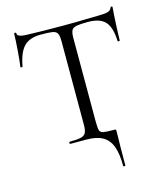

<svg xmlns="http://www.w3.org/2000/svg" viewBox="-123 -746 880 1029"><g transform="rotate(-15 317.0 -231.5)"><path d="M432.6 187Q432.6 118.8 417.1 78.1Q401.6 37.4 368.1 18.7Q334.6 0 278.6 0H188.4Q186.2 0 186.2 -6Q186.2 -12 188.4 -12Q231.6 -12 252.3 -17Q273 -22 279.7 -37Q286.4 -52 286.4 -81V-544Q286.4 -574 279.3 -587.3Q272.2 -600.6 251 -603.7Q229.8 -606.8 188.4 -606.8Q125.8 -606.8 94.5 -574.7Q63.2 -542.6 49.4 -466.2Q49.2 -464 43.4 -464.1Q37.6 -464.2 37.6 -466.4Q39.6 -478.8 42 -502.3Q44.4 -525.8 46.5 -553Q48.6 -580.2 50.1 -605.4Q51.6 -630.6 51.6 -647Q51.6 -652 57.5 -652Q63.4 -652 63.4 -647Q63.4 -637 73.1 -632.5Q82.8 -628 95.5 -626.5Q108.2 -625 117.2 -625Q203.2 -622 318.2 -622Q389 -622 430.6 -623.5Q472.2 -625 511.2 -625Q544.8 -625 563.3 -629.5Q581.8 -634 586.8 -650Q587.8 -654 592.9 -654Q598 -654 598 -650Q596.8 -634.8 594.9 -609.1Q593 -583.4 591.9 -555.1Q590.8 -526.8 589.8 -502.7Q588.8 -478.6 588.8 -466.4Q588.8 -464.2 583 -464.2Q577.2 -464.2 577 -466.4Q574 -543.8 544.9 -575.3Q515.8 -606.8 448.8 -606.8Q407.2 -606.8 386.3 -602.9Q365.4 -599 358.7 -585.6Q352 -572.2 352 -542V-81Q352 -47 355.8 -32.5Q359.6 -18 377.1 -15Q394.6 -12 436 -12Q444.2 -12 445.4 -10Q446.6 -8 446.6 0Q446.6 13.8 446.1 31.4Q445.6 49 445.1 84.3Q444.6 119.6 444.6 187Q444.6 191 438.6 191Q432.6 191 432.6 187Z"/></g></svg>

Font: Cormorant Infant Light
Style: Regular
Weight: 300
Designer: Christian Thalmann (Catharsis Fonts)
Foundry: Catharsis Fonts
Version: Version 4.001